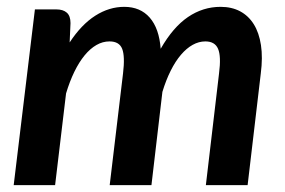

<svg xmlns="http://www.w3.org/2000/svg" viewBox="-20 -541 833 561"><path d="M20 0 82 -513.5H145Q164.5 -513.5 175.2 -504Q186 -494.5 186 -473.5L183.5 -417Q218 -469.5 258.5 -495.2Q299 -521 343 -521Q390 -521 417.5 -489.5Q445 -458 449.5 -398.5Q485.5 -461.5 529.2 -491.2Q573 -521 624.5 -521Q657 -521 681.5 -508Q706 -495 721.5 -470.2Q737 -445.5 742.5 -409.2Q748 -373 742 -326.5L703.5 0H581.5L620 -326.5Q626.5 -376.5 617.2 -398.2Q608 -420 580 -420Q561 -420 543 -410Q525 -400 508.8 -381Q492.5 -362 478.8 -334.5Q465 -307 454.5 -272.5L422.5 0H300.5L339.5 -326.5Q345.5 -376.5 337 -398.2Q328.5 -420 300 -420Q280 -420 261.8 -409.5Q243.5 -399 227.2 -379.2Q211 -359.5 197.2 -331.2Q183.5 -303 173 -268L141 0Z"/></svg>

Font: Lato 2
Style: Bold Italic
Weight: 700
Italic angle: -7°
Designer: Lukasz Dziedzic with Adam Twardoch and Botio Nikoltchev
Foundry: tyPoland Lukasz Dziedzic
Version: Version 2.015; 2015-08-06; http://www.latofonts.com/